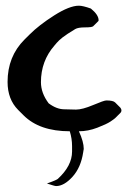

<svg xmlns="http://www.w3.org/2000/svg" viewBox="-20 -458 439 657"><path d="M250 -438.5Q263.7 -438.5 291 -428.7Q317.4 -407.2 317.4 -388.7Q317.4 -386.7 316.4 -385.7L298.8 -368.2Q294.9 -364.3 271 -364.3Q247.1 -364.3 237.3 -358.4Q208 -340.8 194.3 -330.1Q180.7 -319.3 173.8 -311Q167 -302.7 166 -301.8Q120.1 -249 120.1 -176.8Q120.1 -139.6 146.5 -104.5Q173.8 -84 200.2 -84Q206.1 -84 219.2 -83.5Q232.4 -83 240.2 -83Q261.7 -83 298.8 -98.6Q335.9 -114.3 343.8 -114.3Q367.2 -114.3 374 -107.4L391.6 -89.8Q393.6 -87.9 395.5 -82V-80.1Q395.5 -75.2 392.6 -72.3L375 -54.7Q371.1 -50.8 357.9 -42Q344.7 -33.2 313 -21Q281.2 -8.8 250 -8.8Q266.6 27.3 266.6 51.8Q266.6 52.7 265.6 57.1Q264.6 61.5 264.6 63.5Q256.8 115.2 228 147Q199.2 178.7 171.9 178.7Q167 178.7 140.6 169.9Q145.5 168 157.7 163.6Q169.9 159.2 177.7 154.3Q226.6 109.4 226.6 60.5V42Q226.6 16.6 218.8 -8.8Q115.2 -8.8 60.5 -63.5L42 -82Q5.9 -118.2 5.9 -177.7Q5.9 -264.6 63.5 -322.3L81.1 -339.8Q113.3 -372.1 165.5 -405.3Q217.8 -438.5 250 -438.5Z"/></svg>

Font: Shelly2023
Style: Regular
Weight: 400
Version: Version 0.2